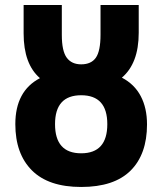

<svg xmlns="http://www.w3.org/2000/svg" viewBox="-20 -734 646 764"><path d="M303 10Q173 10 107 -56Q41 -122 41 -240Q41 -372 139 -423Q74 -479 74 -601V-714H226V-595Q226 -531 245.5 -504.5Q265 -478 303 -478Q343 -478 361.5 -504.5Q380 -531 380 -596V-714H532V-604Q532 -542 515 -497.5Q498 -453 465 -425Q515 -399 540 -351.5Q565 -304 565 -239Q565 -120 499.5 -55Q434 10 303 10ZM303 -124Q407 -124 407 -240Q407 -355 303 -355Q199 -355 199 -240Q199 -124 303 -124Z"/></svg>

Font: Noto Sans ExtraCondensed ExtraBold
Style: Regular
Weight: 800
Width: 2
Designer: Monotype Design Team
Foundry: Monotype Imaging Inc.
Version: Version 2.013; ttfautohint (v1.8.4.7-5d5b)